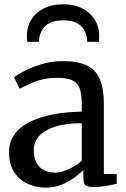

<svg xmlns="http://www.w3.org/2000/svg" viewBox="-20 -846 576 877"><path d="M188.9 11Q144.1 11 105.9 -6.5Q67.8 -24 44.5 -59.8Q21.3 -95.5 21.3 -150Q21.3 -200.5 48.7 -235.7Q76.2 -270.8 123.1 -292.5Q170.1 -314.2 229.5 -324.7Q289 -335.2 353.3 -336V-371.5Q353.3 -416.7 343.7 -442.6Q334.1 -468.4 309.5 -479.4Q284.9 -490.5 239.5 -490.5Q181.2 -490.5 137.4 -472Q93.6 -453.4 69.6 -440.6L43.9 -492.9Q54 -501.9 87.2 -519.6Q120.3 -537.4 167.3 -552.1Q214.3 -566.9 265.9 -566.9Q336.3 -566.9 377.6 -546.7Q418.8 -526.6 436.6 -483.2Q454.4 -439.8 454.4 -370.3V-51.1H513.4V-6.6Q502.3 -3.8 484.1 -0.3Q465.9 3.2 445.8 5.8Q425.6 8.4 408.7 8.4Q382.3 8.4 371.5 0.5Q360.7 -7.4 360.7 -37.1V-69Q348.2 -56.6 323.6 -37.6Q299 -18.6 264.8 -3.8Q230.6 11 188.9 11ZM232.5 -57.4Q259.2 -57.4 293.3 -73.1Q327.4 -88.8 353.3 -111.3V-283.3Q278.3 -282.9 229.8 -266.9Q181.3 -250.8 157.7 -223.6Q134.2 -196.4 134.2 -161.8Q134.2 -124.6 147 -101.6Q159.8 -78.6 182.1 -68Q204.4 -57.4 232.5 -57.4ZM268.4 -826.4Q319.4 -826.4 356.4 -807.3Q393.3 -788.2 413.2 -755.7Q433.1 -723.2 433.1 -682.2Q433.1 -676.2 432.6 -668.6Q432.1 -660.9 431.4 -655H378.3Q378.5 -657.9 378.3 -662.3Q378.2 -666.6 377.2 -671.9Q374.5 -690.8 364.1 -709.5Q353.7 -728.2 330.9 -740.6Q308.1 -753 268.4 -753Q228.6 -753 205.8 -740.6Q183 -728.1 172.6 -709.4Q162.2 -690.6 159.2 -671.8Q158.7 -666.6 158.5 -662.3Q158.2 -657.9 158.2 -655H104.7Q103.6 -660.9 103.1 -668.6Q102.7 -676.2 102.7 -682.4Q102.7 -723.3 122.6 -755.8Q142.4 -788.2 179.5 -807.3Q216.7 -826.4 268.4 -826.4Z"/></svg>

Font: Merriweather Light
Style: Regular
Weight: 300
Designer: Eben Sorkin
Foundry: Eben Sorkin
Version: Version 2.100